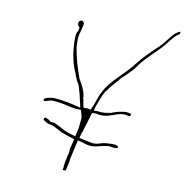

<svg xmlns="http://www.w3.org/2000/svg" viewBox="-72 -693 725 747"><g transform="rotate(10 291.0 -319.5)"><path d="M103 -271C105 -262 120 -272 134 -274H136C180 -274 210 -258 246 -258H254L253 -257C255 -249 259 -241 260 -230H261L259 -210L257 -190C256 -184 255 -178 254 -174L249 -153L234 -157C209 -165 199 -170 182 -180L163 -189C159 -191 151 -191 145 -192H143C142 -197 129 -202 127 -203H126C121 -209 113 -196 118 -194C127 -189 132 -183 140 -182H142C165 -177 177 -167 194 -159C202 -156 229 -146 246 -141H247L237 -101C237 -96 237 -89 236 -85L232 -70C232 -65 230 -58 228 -51C228 -45 226 -37 225 -32C225 -31 226 -26 224 -19L223 -15C226 -15 232 -15 236 -16L239 -31C242 -42 244 -52 245 -60H244L262 -139L278 -135C287 -132 300 -128 309 -127C329 -124 344 -131 364 -135H365C372 -136 383 -139 392 -137C411 -133 418 -135 420 -139C423 -154 370 -147 362 -146C354 -145 336 -135 315 -139C301 -142 281 -146 268 -149H266L272 -172H273C280 -193 290 -229 297 -251L298 -254H317V-253C334 -249 353 -251 369 -256L370 -258H374C383 -260 411 -275 434 -268C447 -266 446 -267 448 -272V-273C452 -278 428 -281 422 -280L403 -277C392 -275 384 -272 373 -268L372 -267L354 -264C342 -262 332 -262 320 -264H303L306 -277C307 -280 307 -282 310 -288C317 -306 324 -332 340 -352C353 -370 369 -387 383 -403V-404L402 -422C417 -438 430 -448 442 -467V-468C472 -507 503 -530 533 -565C544 -578 554 -595 569 -607L579 -614C584 -618 582 -624 579 -624C576 -624 575 -622 565 -616C548 -604 530 -570 502 -546C479 -524 453 -499 433 -473C398 -425 343 -389 318 -335C308 -317 302 -288 291 -268L290 -265L278 -268C274 -269 272 -268 269 -268H261V-270C257 -284 258 -293 253 -307L254 -310C250 -337 238 -356 225 -379V-380V-381C213 -413 200 -456 194 -495C193 -508 192 -529 195 -543C196 -547 197 -553 199 -558L203 -574C205 -581 206 -586 206 -591C206 -595 198 -602 195 -601V-600H194C188 -599 185 -597 184 -588C184 -579 188 -577 192 -572L189 -557C185 -554 184 -548 183 -543C182 -539 182 -532 182 -522C181 -488 189 -441 200 -412C209 -394 214 -371 223 -359C227 -354 228 -347 230 -344V-343C235 -327 240 -307 244 -288L249 -266L202 -277C186 -280 156 -285 138 -285C125 -284 102 -280 103 -271ZM184 -588V-589ZM138 -285V-286ZM320 -264V-265ZM395 -429V-430ZM402 -422 403 -423ZM391 -137H392ZM433 -268H434ZM579 -614Z"/></g></svg>

Font: Stray Cat
Style: HlObl
Weight: 100
Version: Version 1.0